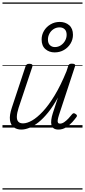

<svg xmlns="http://www.w3.org/2000/svg" viewBox="-20 -1030 686 1550"><path d="M152 16Q116 16 91 -2.5Q66 -21 60.5 -60.5Q55 -100 76 -162L186 -494Q191 -506 197 -510.5Q203 -515 217 -515Q233 -515 239 -509Q245 -503 241 -491L130 -159Q117 -118 116 -90Q115 -62 127.5 -48Q140 -34 166 -34Q198 -34 238.5 -57Q279 -80 325.5 -129.5Q372 -179 421 -259.5Q470 -340 517 -455L530 -495Q534 -508 540.5 -512Q547 -516 560 -516Q577 -516 583.5 -510.5Q590 -505 585 -493L456 -101Q448 -76 446 -61Q444 -46 448.5 -39Q453 -32 464 -32Q481 -32 498.5 -44Q516 -56 532.5 -73.5Q549 -91 562 -108Q569 -116 575.5 -116Q582 -116 590 -110Q600 -104 601 -97.5Q602 -91 597 -85Q585 -68 563.5 -44Q542 -20 513.5 -2Q485 16 452 16Q428 16 414 6.5Q400 -3 395.5 -20.5Q391 -38 394 -62.5Q397 -87 406 -115L448 -243Q409 -172 369 -122.5Q329 -73 290.5 -42.5Q252 -12 217 2Q182 16 152 16ZM421 -607Q377 -607 346.5 -633.5Q316 -660 316 -711Q316 -749 335 -781Q354 -813 387.5 -833Q421 -853 462 -853Q508 -853 538.5 -826.5Q569 -800 569 -749Q569 -711 549.5 -678.5Q530 -646 496.5 -626.5Q463 -607 421 -607ZM423 -650Q450 -650 471.5 -664.5Q493 -679 505.5 -701.5Q518 -724 518 -749Q518 -779 502 -794Q486 -809 461 -809Q434 -809 412.5 -795Q391 -781 379 -758.5Q367 -736 367 -711Q367 -681 383 -665.5Q399 -650 423 -650ZM0 490H646V500H0ZM0 -20H646V0H0ZM0 -505H646V-500H0ZM0 -1010H646V-1000H0Z"/></svg>

Font: Playwrite NZ Guides
Style: Regular
Weight: 400
Designer: Veronika Burian, José Scaglione
Foundry: TypeTogether
Version: Version 1.003